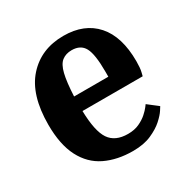

<svg xmlns="http://www.w3.org/2000/svg" viewBox="-126 -621 726 743"><g transform="rotate(-30 237.0 -249.5)"><path d="M263 11Q193 11 140 -14.5Q87 -40 58 -96Q29 -152 29 -241Q29 -374 90 -442Q151 -510 251 -510Q344 -510 395.5 -452Q447 -394 447 -284Q447 -254 443 -237.5Q439 -221 439 -221H170Q172 -130 197 -93Q222 -56 279 -56Q308 -56 329.5 -66Q351 -76 365.5 -89Q380 -102 387.5 -112Q395 -122 395 -122L440 -87Q440 -87 430.5 -72Q421 -57 400 -38Q379 -19 345 -4Q311 11 263 11ZM170 -286H323V-309Q323 -386 307 -416Q291 -446 251 -446Q225 -446 207.5 -432.5Q190 -419 181.5 -384Q173 -349 170 -286Z"/></g></svg>

Font: Arsenal SC
Style: Bold
Weight: 700
Designer: Andrij Shevchenko
Foundry: Stairsfor
Version: Version 2.001; ttfautohint (v1.8.4.7-5d5b)